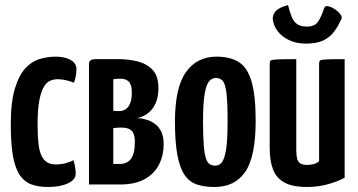

<svg xmlns="http://www.w3.org/2000/svg" viewBox="-20 -736 1430 766"><path d="M172 10Q134 10 106 0Q78 -10 59.5 -36.5Q41 -63 32 -112Q23 -161 23 -239Q23 -329 39.5 -383Q56 -437 82 -464.5Q108 -492 139.5 -501Q171 -510 202 -510Q238 -510 261.5 -497Q285 -484 285 -461Q285 -451 283 -436.5Q281 -422 275 -406Q263 -411 245.5 -415.5Q228 -420 210 -420Q196 -420 181.5 -414.5Q167 -409 155.5 -390.5Q144 -372 137 -336Q130 -300 130 -240Q130 -194 133.5 -163Q137 -132 146 -114Q155 -96 169 -88Q183 -80 204 -80Q223 -80 242 -85Q261 -90 273 -97Q278 -80 280 -67.5Q282 -55 282 -43Q282 -19 251 -4.5Q220 10 172 10Z M335 0V-481Q335 -490 341 -495Q347 -500 362 -500H453Q493 -500 529 -491Q565 -482 588.5 -457.5Q612 -433 612 -385Q612 -352 603 -329.5Q594 -307 580.5 -293.5Q567 -280 552 -273Q537 -266 526 -265Q534 -264 542 -263.5Q550 -263 554 -261Q560 -260 572 -256Q584 -252 598.5 -241.5Q613 -231 623 -211.5Q633 -192 633 -160Q633 -117 615 -80.5Q597 -44 558.5 -22Q520 0 458 0ZM459 -82Q487 -82 502.5 -102.5Q518 -123 518 -169Q518 -192 512 -204.5Q506 -217 494 -222Q482 -227 463 -227Q451 -227 443 -226Q435 -225 432 -225V-82Q438 -82 445.5 -82Q453 -82 459 -82ZM432 -294Q438 -293 444.5 -293Q451 -293 458 -293Q470 -293 481 -300Q492 -307 499 -323.5Q506 -340 506 -365Q506 -385 502 -396Q498 -407 491.5 -412.5Q485 -418 476.5 -420Q468 -422 460 -422Q453 -422 446.5 -421.5Q440 -421 436 -420.5Q432 -420 432 -420Z M836 10Q797 10 767 0.5Q737 -9 717.5 -36.5Q698 -64 688 -115.5Q678 -167 678 -251Q678 -387 722 -448.5Q766 -510 844 -510Q898 -510 932.5 -488.5Q967 -467 983.5 -411Q1000 -355 1000 -254Q1000 -111 958.5 -50.5Q917 10 836 10ZM839 -75Q853 -75 864 -87Q875 -99 881.5 -137Q888 -175 888 -252Q888 -327 883.5 -364Q879 -401 869 -413Q859 -425 841 -425Q826 -425 814.5 -412Q803 -399 796.5 -361.5Q790 -324 790 -251Q790 -192 793 -156Q796 -120 802 -103Q808 -86 817.5 -80.5Q827 -75 839 -75Z M1206 10Q1147 10 1114.5 -8Q1082 -26 1069 -60.5Q1056 -95 1056 -145V-481Q1056 -491 1060 -494.5Q1064 -498 1086.5 -499Q1109 -500 1162 -500V-138Q1162 -118 1165 -104.5Q1168 -91 1177.5 -84.5Q1187 -78 1206 -78Q1217 -78 1230 -81Q1243 -84 1253 -93V-481Q1253 -491 1257 -494.5Q1261 -498 1282 -499Q1303 -500 1355 -500V-27Q1330 -13 1290 -1.5Q1250 10 1206 10ZM1200 -562Q1162 -562 1133 -576Q1104 -590 1087.5 -612Q1071 -634 1068 -660Q1068 -680 1082 -693.5Q1096 -707 1129 -716Q1136 -688 1144 -668.5Q1152 -649 1166 -639.5Q1180 -630 1204 -630Q1236 -630 1249 -649.5Q1262 -669 1273 -703Q1277 -715 1292.5 -710.5Q1308 -706 1324.5 -693Q1341 -680 1344 -665Q1331 -634 1313.5 -610.5Q1296 -587 1269.5 -574.5Q1243 -562 1200 -562Z"/></svg>

Font: Yanone Kaffeesatz SemiBold
Style: Regular
Weight: 600
Designer: Yanone (Cyrillic: Daniel Pouzeot, Huerta Tipografica, and Cyreal)
Foundry: Yanone
Version: Version 2.003